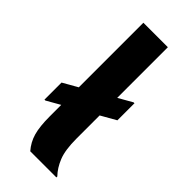

<svg xmlns="http://www.w3.org/2000/svg" viewBox="-218 -708 749 749"><g transform="rotate(45 156.0 -333.5)"><path d="M271.7 0H127.5Q104.2 -26.7 94.6 -60.4Q85 -94.2 85 -149.2V-666.7H220V-163.3Q220 -100 234.2 -64.6Q248.3 -29.2 271.7 -5ZM29.2 -181.7H24.2V-275.8L277.5 -420H282.5V-325.8Z"/></g></svg>

Font: Familjen Grotesk Variable
Style: Regular
Weight: 400
Designer: Anders Wikstroem, Jonas Baeckman, Matilda Gysing, Kristian Moeller
Foundry: Familjen STHLM AB
Version: Version 2.000